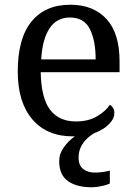

<svg xmlns="http://www.w3.org/2000/svg" viewBox="-20 -566 575 811"><path d="M367 225Q303 225 266.5 198.5Q230 172 230 115Q230 83 250 55.5Q270 28 296 10Q294 10 291.5 10Q289 10 287 10Q178 10 116.5 -62Q55 -134 55 -264Q55 -404 113 -475Q171 -546 277 -546Q374 -546 429.5 -486Q485 -426 485 -307V-261H152Q154 -152 191.5 -102.5Q229 -53 301 -53Q353 -53 389.5 -74.5Q426 -96 444 -123Q451 -120 457 -111Q463 -102 463 -89Q463 -69 449 -51.5Q435 -34 416 -22Q397 -10 381 -5Q364 4 348 19Q332 34 322 54Q312 74 312 100Q312 133 331.5 148Q351 163 381 163Q395 163 410.5 161Q426 159 444 155V209Q434 214 420 217.5Q406 221 392 223Q378 225 367 225ZM384 -315Q384 -395 359.5 -443.5Q335 -492 275 -492Q220 -492 189.5 -446.5Q159 -401 154 -315Z"/></svg>

Font: Noto Serif Bengali
Style: Regular
Weight: 400
Designer: Juan Bruce, Universal Thirst, Indian Type Foundry and the Monotype Design Team.
Foundry: Monotype Imaging Inc.
Version: Version 2.003